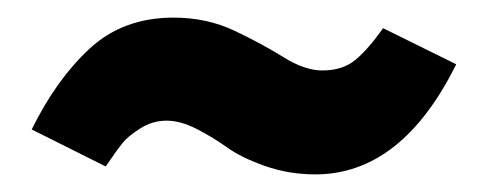

<svg xmlns="http://www.w3.org/2000/svg" viewBox="-20 -430 554 218"><path d="M338 -232Q308 -232 281 -241.5Q254 -251 238 -262.5Q222 -274 203.5 -283.5Q185 -293 169 -293Q153 -293 139 -284Q125 -275 119 -267.5Q113 -260 100 -241L16 -283Q44 -340 82 -375Q120 -410 177 -410Q215 -410 246.5 -395Q278 -380 302 -365Q326 -350 346 -350Q369 -350 383.5 -362Q398 -374 415 -398L498 -357Q436 -232 338 -232Z"/></svg>

Font: FiraGO
Style: Bold
Weight: 700
Designer: bBox Type
Foundry: bBox Type GmbH
Version: Version 1.001;PS 001.001;hotconv 1.0.88;makeotf.lib2.5.64775